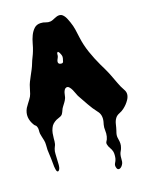

<svg xmlns="http://www.w3.org/2000/svg" viewBox="-165 -810 1078 1386"><g transform="rotate(-15 374.0 -117.0)"><path d="M77 -258Q81 -280 89 -300.5Q97 -321 106 -341.5Q115 -362 123.5 -382.5Q132 -403 138 -424Q144 -445 152.5 -466Q161 -487 167 -508Q174 -531 179.5 -562Q185 -593 195.5 -620.5Q206 -648 224 -668Q242 -688 273 -689Q292 -690 309.5 -684.5Q327 -679 345 -682Q355 -684 364 -688.5Q373 -693 381.5 -697.5Q390 -702 399 -705.5Q408 -709 419 -709Q432 -709 441.5 -701.5Q451 -694 458.5 -683.5Q466 -673 471.5 -661Q477 -649 482 -639Q496 -608 503 -578.5Q510 -549 517 -516Q530 -456 555.5 -398.5Q581 -341 612 -288Q623 -269 634.5 -250.5Q646 -232 656 -212L668 -188Q683 -158 697 -127.5Q711 -97 731 -68Q744 -50 743.5 -30.5Q743 -11 732 9Q715 40 688 64Q674 77 653.5 87Q633 97 623 114Q612 132 608.5 157Q605 182 600 203Q595 221 594 234Q593 247 598 265Q603 282 604 298.5Q605 315 600 332Q597 344 591.5 354.5Q586 365 584 378Q582 391 582.5 404Q583 417 582 430Q581 441 574.5 452.5Q568 464 559.5 470.5Q551 477 542 475Q533 473 528 456Q523 440 530.5 426Q538 412 541 397Q543 385 543 370.5Q543 356 540 344Q535 327 524 312.5Q513 298 508 280Q505 269 509 262.5Q513 256 517 246Q524 226 524 203Q524 192 522.5 180.5Q521 169 521 158Q521 147 523 137Q525 127 527 116Q531 93 526 72Q521 51 504 34Q475 3 450 -34Q425 -71 401 -106Q395 -114 388 -130Q381 -146 372.5 -161Q364 -176 353.5 -186Q343 -196 331 -192Q322 -189 317 -179.5Q312 -170 309.5 -158.5Q307 -147 306 -135.5Q305 -124 302 -117Q297 -103 289.5 -91Q282 -79 274 -66Q266 -54 262 -41Q258 -28 251 -15Q245 -4 229.5 2.5Q214 9 203 15Q188 24 177 35.5Q166 47 160 64Q153 82 151 101Q149 120 149 140V161Q149 171 147 181Q145 191 141.5 198Q138 205 136 214Q131 231 132 251Q133 271 133 289Q133 305 134 320Q135 335 133 351Q132 360 128 367.5Q124 375 119.5 377Q115 379 110.5 375Q106 371 103 357Q98 337 97 317Q96 297 93 277Q91 260 88.5 243Q86 226 84 208Q83 190 83 171Q83 152 78 135Q74 121 69.5 108Q65 95 62 81Q60 67 60.5 52.5Q61 38 54 25Q50 18 45.5 15.5Q41 13 36 7Q-12 -57 18 -123Q25 -137 33.5 -149.5Q42 -162 50 -176Q63 -196 67.5 -215Q72 -234 77 -258ZM323 -405Q316 -388 320.5 -378Q325 -368 343 -368Q354 -368 357 -377.5Q360 -387 362 -401Q363 -408 363 -413Q363 -418 361 -423Q360 -426 357 -433Q354 -440 350 -446Q346 -452 342 -455Q338 -458 334 -452Q331 -447 331.5 -440.5Q332 -434 331 -427Q330 -421 327.5 -415.5Q325 -410 323 -405Z"/></g></svg>

Font: Double Feature
Style: Regular
Weight: 400
Designer: David Shetterly
Foundry: David Shetterly
Version: Version 2.100 1997 initial release